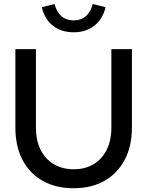

<svg xmlns="http://www.w3.org/2000/svg" viewBox="-20 -951 753 981"><path d="M356.1 10.7Q264.8 10.7 197.9 -27.1Q130.9 -64.9 94.8 -134.5Q58.6 -204.1 58.6 -298.7V-700H163.6V-298.7Q163.6 -234 187.2 -186.2Q210.9 -138.3 254.6 -112.3Q298.3 -86.2 356.4 -86.2Q415.5 -86.2 458.6 -112.3Q501.7 -138.3 525.3 -186.2Q549 -234 549 -298.7V-700H654V-298.7Q654 -204.4 617.3 -134.8Q580.6 -65.2 514 -27.2Q447.5 10.7 356.1 10.7ZM356.4 -786Q293.2 -786 250.5 -819.7Q207.8 -853.3 193.6 -914L258.8 -930.5Q281 -846.8 356.4 -846.8Q430.7 -846.8 454 -930.5L519.3 -914Q505.1 -853.3 462 -819.7Q419 -786 356.4 -786Z"/></svg>

Font: Red Hat Display VF
Style: Regular
Weight: 300
Designer: Pentagram, MCKL
Foundry: Pentagram, MCKL
Version: Version 1.023